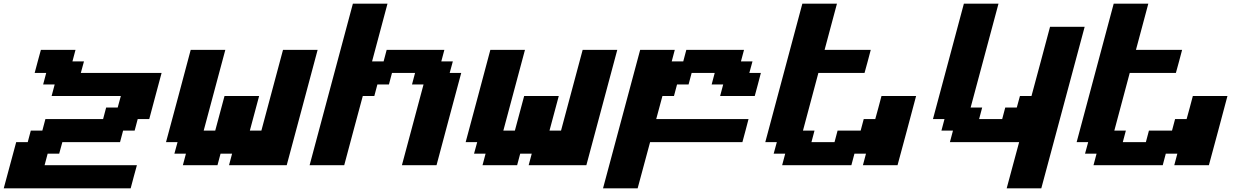

<svg xmlns="http://www.w3.org/2000/svg" viewBox="-54 -895 6693 1040"><path d="M-33.7 125H653.8Q659.2 104 670.4 62.5Q681.6 21 687.5 0H187.5L204.1 -62.5H266.6L283.7 -125H596.2L612.8 -187.5H675.3L691.9 -250H754.4Q765.6 -292 787.8 -375.2Q810.1 -458.5 821.3 -500H383.8L400.9 -562.5H338.4L355 -625H167.5Q161.6 -604 150.4 -562.3Q139.2 -520.5 133.8 -500H196.3L179.7 -437.5H242.2L225.6 -375H600.6L583.5 -312.5H521L504.4 -250H191.9L175.3 -187.5H112.8L96.2 -125H33.7Q22.5 -83.5 0 0Q-22.5 83.5 -33.7 125Z M1186.5 0H1499Q1526.9 -104 1582.8 -312.3Q1638.7 -520.5 1666.5 -625H1479L1361.8 -187.5H1299.3L1349.6 -375H1162.1L1111.8 -187.5H1049.3L1166.5 -625H979Q957 -542 912.4 -375Q867.7 -208 845.2 -125H907.7L890.6 -62.5H953.1L936.5 0H1124L1140.6 -62.5H1203.1Z M2123 0H2310.5Q2332.5 -83 2377.2 -250Q2421.9 -417 2444.3 -500H2381.8L2398.9 -562.5H2336.4L2353 -625H2040.5L2023.9 -562.5H1961.4L2044.9 -875H1857.4Q1818.4 -729 1740.2 -437.5Q1662.1 -146 1623 0H1810.5Q1827.1 -62.5 1860.6 -187.5Q1894 -312.5 1911.1 -375H1973.6L1990.2 -437.5H2052.7L2069.3 -500H2194.3L2177.7 -437.5H2240.2Z M2809.6 0H3122.1Q3149.9 -104 3205.8 -312.3Q3261.7 -520.5 3289.6 -625H3102.1L2984.9 -187.5H2922.4L2972.7 -375H2785.2L2734.9 -187.5H2672.4L2789.6 -625H2602.1Q2580.1 -542 2535.4 -375Q2490.7 -208 2468.3 -125H2530.8L2513.7 -62.5H2576.2L2559.6 0H2747.1L2763.7 -62.5H2826.2Z M3212.4 125H3399.9Q3411.1 83 3433.6 0Q3456.1 -83 3467.3 -125H3967.3Q3973.1 -145.5 3984.1 -187.3Q3995.1 -229 4000.5 -250H3500.5Q3505.9 -270.5 3517.3 -312.3Q3528.8 -354 3534.2 -375H3596.7L3613.3 -437.5H3675.8L3692.4 -500H3817.4L3800.8 -437.5H3863.3L3846.7 -375H4034.2Q4040 -395.5 4051 -437.3Q4062 -479 4067.4 -500H4004.9L4022 -562.5H3959.5L3976.1 -625H3663.6L3647 -562.5H3584.5L3601.1 -625H3413.6Q3379.9 -500 3313 -250Q3246.1 0 3212.4 125Z M4620.1 0H4807.6Q4824.7 -62.5 4858.2 -187.5Q4891.6 -312.5 4908.2 -375H4720.7Q4715.3 -354 4704.1 -312.3Q4692.9 -270.5 4687 -250H4624.5L4607.9 -187.5H4482.9L4466.3 -125H4341.3L4357.9 -187.5H4295.4L4378.9 -500H4628.9Q4634.8 -520.5 4646 -562.3Q4657.2 -604 4662.6 -625H4412.6Q4423.8 -667 4446 -750Q4468.3 -833 4479.5 -875H4292L4091.3 -125H4153.8L4136.7 -62.5H4199.2L4182.6 0H4557.6L4574.2 -62.5H4636.7Z M5398.9 125H5586.4Q5625.5 -20.5 5703.9 -312.5Q5782.2 -604.5 5821.3 -750H5633.8Q5617.2 -687.5 5583.7 -562.5Q5550.3 -437.5 5533.2 -375H5470.7L5453.6 -312.5H5391.1L5374.5 -250H5249.5L5266.1 -312.5H5203.6L5354.5 -875H5167Q5139.2 -771 5083.3 -562.5Q5027.3 -354 4999.5 -250H5062L5045.4 -187.5H5107.9L5091.3 -125H5466.3Q5455.1 -83.5 5432.6 -0.2Q5410.2 83 5398.9 125Z M6306.6 0H6494.1Q6511.2 -62.5 6544.7 -187.5Q6578.1 -312.5 6594.7 -375H6407.2Q6401.9 -354 6390.6 -312.3Q6379.4 -270.5 6373.5 -250H6311L6294.4 -187.5H6169.4L6152.8 -125H6027.8L6044.4 -187.5H5981.9L6065.4 -500H6315.4Q6321.3 -520.5 6332.5 -562.3Q6343.8 -604 6349.1 -625H6099.1Q6110.4 -667 6132.6 -750Q6154.8 -833 6166 -875H5978.5L5777.8 -125H5840.3L5823.2 -62.5H5885.7L5869.1 0H6244.1L6260.7 -62.5H6323.2Z"/></svg>

Font: Faithful 32x
Style: SemiboldOblique
Weight: 400
Foundry: Faithful Resource Pack
Version: Version 1.0; January 27, 2023